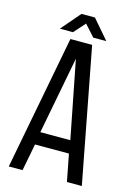

<svg xmlns="http://www.w3.org/2000/svg" viewBox="-126 -902 673 967"><g transform="rotate(15 211.0 -418.5)"><path d="M210 -795.9 157.2 -736.8H88.9L174.8 -836.9H245.1L331.1 -736.8H263.2ZM295.9 -141.1H119.1L91.8 0H20L153.8 -700.2H267.1L400.9 0H323.2ZM206.1 -611.8 128.9 -208H285.2Z"/></g></svg>

Font: Bebas Neue Regular
Style: Regular
Weight: 400
Designer: Ryoichi Tsunekawa
Foundry: Ryoichi Tsunekawa
Version: Version 001.003